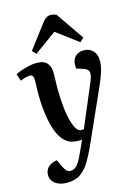

<svg xmlns="http://www.w3.org/2000/svg" viewBox="-148 -866 846 1174"><g transform="rotate(-15 275.5 -278.5)"><path d="M316 55Q294 103 270.5 142.5Q247 182 213 206Q179 230 126 230Q80 230 52.5 209Q25 188 25 154Q25 123 46 104Q67 85 101 81L116 115Q130 144 139.5 154.5Q149 165 167 165Q190 165 208 144.5Q226 124 247 76L282 0H260Q221 0 195.5 -14.5Q170 -29 149 -63Q124 -104 110 -177.5Q96 -251 96 -346Q96 -364 97 -389.5Q98 -415 98 -431Q98 -462 73 -462Q62 -462 44.5 -457Q27 -452 14 -446L-1 -491Q12 -498 34.5 -506Q57 -514 83.5 -520Q110 -526 134 -526Q181 -526 201 -501.5Q221 -477 220 -438Q220 -421 219 -399Q218 -377 218 -350Q218 -271 226 -206Q234 -141 253 -96Q264 -74 273 -66.5Q282 -59 294 -59H309L424 -331Q440 -369 435.5 -388.5Q431 -408 402 -417L360 -430Q354 -474 374 -500Q394 -526 434 -526Q469 -526 491 -502Q513 -478 513 -439Q513 -414 506 -387Q499 -360 483.5 -322Q468 -284 442 -227ZM451 -602 427 -579 289 -682 149 -580 126 -604 240 -755Q264 -787 290 -787Q309 -787 329 -779Z"/></g></svg>

Font: Literata 36pt SemiBold
Style: Italic
Weight: 600
Italic angle: -2°
Designer: Latin by Veronika Burian and Jose Scaglione. Greek by Irene Vlachou. Cyrillic by Vera Evstafieva
Foundry: TypeTogether
Version: Version 3.002